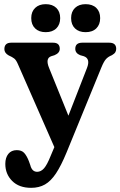

<svg xmlns="http://www.w3.org/2000/svg" viewBox="-20 -663 578 922"><path d="M223.5 85 241 43.5 66 -355Q57.5 -375 48 -382.2Q38.5 -389.5 21.5 -397Q1 -408.5 1 -427Q1 -458 34 -458H235Q267 -458 267 -428.5Q267 -408.5 242 -398L226 -393Q196.5 -383 216 -336L308.5 -107.5L397.5 -336Q415.5 -381.5 382.5 -393L365 -398Q341.5 -407.5 341.5 -428.5Q341.5 -458 375 -458H504.5Q538 -458 538 -428.5Q538 -419.5 533.8 -412.2Q529.5 -405 517.5 -398Q499 -390.5 488.8 -379Q478.5 -367.5 467 -339.5L299.5 69.5Q273.5 132.5 249 169.5Q224.5 206.5 196 222.8Q167.5 239 129.5 239Q71.5 239 38.5 206Q5.5 173 5.5 124Q5.5 94 20 76Q34.5 58 60.5 58Q83.5 58 95.8 71Q108 84 118.5 110.5L125.5 130Q133.5 162 158.5 162Q176.5 162 191.2 145.5Q206 129 223.5 85ZM199.5 -508.5Q167.5 -508.5 148.8 -526.5Q130 -544.5 130 -576Q130 -607 148.8 -625Q167.5 -643 199.5 -643Q232 -643 250.5 -625Q269 -607 269 -576Q269 -545 250.5 -526.8Q232 -508.5 199.5 -508.5ZM391 -508.5Q359 -508.5 340.2 -526.5Q321.5 -544.5 321.5 -576Q321.5 -607 340.2 -625Q359 -643 391 -643Q424 -643 442.5 -625Q461 -607 461 -576Q461 -545 442.5 -526.8Q424 -508.5 391 -508.5Z"/></svg>

Font: Fraunces 72pt SuperSoft SemiBold
Style: Regular
Weight: 600
Version: Version 1.000;[b76b70a41]